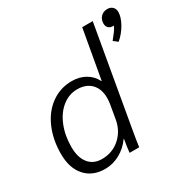

<svg xmlns="http://www.w3.org/2000/svg" viewBox="-172 -913 1053 1075"><g transform="rotate(-30 354.0 -375.0)"><path d="M32 -186Q32 -279 64.5 -353Q97 -427 155.5 -468.5Q214 -510 288 -510Q337 -510 375 -488Q413 -466 432 -427H434L490 -742H558L450 -124Q434 -32 430 0H368Q371 -33 380 -84H378Q347 -40 301.5 -15Q256 10 206 10Q125 10 78.5 -42.5Q32 -95 32 -186ZM394 -200 409 -287Q413 -307 413 -329Q413 -388 380.5 -421.5Q348 -455 291 -455Q238 -455 194.5 -420.5Q151 -386 126.5 -325.5Q102 -265 102 -191Q102 -123 132.5 -85Q163 -47 218 -47Q285 -47 333.5 -89.5Q382 -132 394 -200ZM708 -715Q708 -683 685.5 -642Q663 -601 626 -569L599 -590Q620 -616 630.5 -630.5Q641 -645 648 -661H642Q624 -661 613.5 -671.5Q603 -682 603 -699Q603 -726 619.5 -743Q636 -760 662 -760Q683 -760 695.5 -747.5Q708 -735 708 -715Z"/></g></svg>

Font: Sarabun Light
Style: Italic
Weight: 300
Italic angle: -10°
Designer: Suppakit Chalermlarp | Katatrad Co.,Ltd.
Foundry: Cadson Demak Co.,Ltd.
Version: Version 1.000; ttfautohint (v1.6)